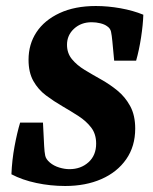

<svg xmlns="http://www.w3.org/2000/svg" viewBox="-20 -606 509 639"><path d="M197 13Q148 13 101 3Q54 -7 18 -26Q20 -74 28.5 -119.5Q37 -165 47 -198H123L127 -119Q128 -100 130.5 -88Q133 -76 146 -65Q159 -54 177 -48.5Q195 -43 211 -43Q249 -43 274.5 -66Q300 -89 300 -128Q300 -160 283.5 -181.5Q267 -203 241.5 -219.5Q216 -236 187.5 -252.5Q159 -269 133 -288.5Q107 -308 91 -336.5Q75 -365 75 -407Q75 -459 101.5 -499Q128 -539 178.5 -562.5Q229 -586 299 -586Q339 -586 381 -578.5Q423 -571 457 -557Q456 -524 449.5 -481.5Q443 -439 433 -404H360L354 -468Q352 -489 349.5 -500.5Q347 -512 336 -519Q328 -525 314 -528.5Q300 -532 285 -532Q250 -532 226.5 -510.5Q203 -489 203 -457Q203 -429 219.5 -409Q236 -389 261.5 -373.5Q287 -358 316.5 -341.5Q346 -325 371.5 -304Q397 -283 413.5 -252.5Q430 -222 430 -178Q430 -119 400 -76Q370 -33 317.5 -10Q265 13 197 13Z"/></svg>

Font: Rasa
Style: Italic
Weight: 400
Italic angle: -7.10001°
Designer: Anna Giedrys (Yrsa+Rasa design), David Brezina (Yrsa art-direction, Rasa art-direction, design)
Foundry: Rosetta Type Foundry
Version: Version 2.004